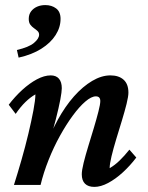

<svg xmlns="http://www.w3.org/2000/svg" viewBox="-20 -732 584 760"><path d="M53.7 -503.9 46.9 -534.2Q93.8 -544.9 114.3 -562Q134.8 -579.1 134.8 -594.7Q134.8 -603.5 128.4 -609.4Q122.1 -615.2 114.3 -620.6Q106.4 -626 100.1 -634.3Q93.8 -642.6 93.8 -657.2Q93.8 -674.8 103 -687Q112.3 -699.2 127 -705.6Q141.6 -711.9 159.2 -711.9Q184.6 -711.9 202.1 -698.7Q219.7 -685.5 219.7 -657.2Q219.7 -624 200.2 -593.3Q180.7 -562.5 143.6 -539.1Q106.4 -515.6 53.7 -503.9ZM353.5 7.8Q329.1 7.8 316.4 -4.9Q303.7 -17.6 303.7 -42Q303.7 -57.6 311 -87.4Q318.4 -117.2 329.6 -153.8Q340.8 -190.4 351.6 -226.1Q362.3 -261.7 369.6 -290.5Q377 -319.3 377 -332Q377 -350.6 359.4 -350.6Q341.8 -350.6 317.9 -330.1Q293.9 -309.6 268.1 -274.4Q242.2 -239.3 217.3 -194.3Q192.4 -149.4 172.4 -99.1Q152.3 -48.8 140.6 0H35.2Q49.8 -45.9 64.9 -98.6Q80.1 -151.4 92.3 -202.6Q104.5 -253.9 112.3 -295.4Q120.1 -336.9 120.1 -358.4Q99.6 -346.7 80.6 -328.1Q61.5 -309.6 42 -281.2L14.6 -317.4Q39.1 -349.6 67.9 -376Q96.7 -402.3 126 -418Q155.3 -433.6 180.7 -433.6Q202.1 -433.6 213.4 -420.4Q224.6 -407.2 224.6 -382.8Q224.6 -369.1 218.8 -337.9Q212.9 -306.6 200.7 -258.8Q188.5 -210.9 168 -143.6H159.2Q179.7 -205.1 209 -258.3Q238.3 -311.5 272.9 -350.6Q307.6 -389.6 344.7 -411.6Q381.8 -433.6 417 -433.6Q450.2 -433.6 469.2 -416.5Q488.3 -399.4 488.3 -365.2Q488.3 -350.6 481 -320.8Q473.6 -291 462.4 -254.4Q451.2 -217.8 439.9 -180.7Q428.7 -143.6 421.4 -113.3Q414.1 -83 414.1 -66.4Q434.6 -78.1 453.6 -96.7Q472.7 -115.2 492.2 -139.6L519.5 -108.4Q495.1 -76.2 466.3 -49.8Q437.5 -23.4 408.2 -7.8Q378.9 7.8 353.5 7.8Z"/></svg>

Font: Crimson Pro SemiBold
Style: Italic
Weight: 600
Italic angle: -12°
Designer: Jacques Le Bailly
Foundry: Baron von Fonthausen
Version: Version 1.003